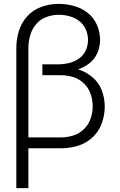

<svg xmlns="http://www.w3.org/2000/svg" viewBox="-20 -763 615 988"><path d="M64 205V-515Q64 -560 77 -603Q90 -646 120.5 -679.5Q151 -713 194 -728Q237 -743 281 -743Q321 -743 360 -732.5Q399 -722 431 -697Q463 -672 479 -634.5Q495 -597 495 -557Q495 -527 484 -497.5Q473 -468 450.5 -446.5Q428 -425 399 -413Q391 -409 382 -406Q422 -394 454 -367Q488 -339 503.5 -298.5Q519 -258 519 -215Q519 -171 504 -129Q489 -87 456.5 -56.5Q424 -26 381.5 -13Q339 0 295 0H126V205ZM126 -56H295Q327 -56 358 -66Q389 -76 412.5 -99Q436 -122 446.5 -153Q457 -184 457 -216Q457 -248 446.5 -279Q436 -310 412.5 -333Q389 -356 358 -366Q327 -376 295 -376H198V-432H280Q307 -432 334.5 -438.5Q362 -445 385.5 -461Q409 -477 421 -503Q433 -529 433 -557Q433 -585 421.5 -611.5Q410 -638 387.5 -655Q365 -672 337.5 -679.5Q310 -687 282 -687Q249 -687 217.5 -675Q186 -663 165 -637.5Q144 -612 135 -580Q126 -548 126 -515Z"/></svg>

Font: Jozsika Light
Style: Regular
Weight: 300
Monospace: yes
Designer: Belleve Invis
Foundry: Belleve Invis
Version: 2.1.0